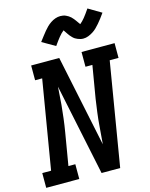

<svg xmlns="http://www.w3.org/2000/svg" viewBox="-148 -1067 904 1156"><g transform="rotate(-15 304.5 -489.5)"><path d="M-7 0V-92H48L140 -643H96V-735H271L390 -165L399 -276Q402 -317 407.5 -358.5Q413 -400 419 -441L453 -643H410V-735H616V-643H561L454 0H338L219 -570L211 -459Q207 -418 202 -376.5Q197 -335 190 -294L156 -92H199V0ZM272 -809 191 -856Q204 -873 215 -887.5Q226 -902 236 -914Q246 -926 256.5 -936.5Q267 -947 281 -956.5Q295 -966 310.5 -971.5Q326 -977 342 -977Q351 -977 359.5 -975.5Q368 -974 376.5 -970Q385 -966 391.5 -962Q398 -958 405 -951.5Q412 -945 417.5 -938Q423 -931 427.5 -925Q432 -919 437 -911.5Q442 -904 446 -899Q461 -911 476 -929.5Q491 -948 512 -979L593 -931Q581 -914 570 -899.5Q559 -885 548.5 -873Q538 -861 527.5 -850.5Q517 -840 503 -831Q489 -822 473.5 -816Q458 -810 442 -810Q433 -810 424.5 -812Q416 -814 407.5 -817.5Q399 -821 392.5 -825Q386 -829 379 -836Q372 -843 366.5 -849.5Q361 -856 357 -862.5Q353 -869 347.5 -876.5Q342 -884 339 -889Q323 -876 308 -857.5Q293 -839 272 -809Z"/></g></svg>

Font: Iosevka Etoile SmBdObl
Style: Regular
Weight: 600
Italic angle: -9°
Designer: Belleve Invis
Foundry: Belleve Invis
Version: Version 15.5.2; ttfautohint (v1.8.4)